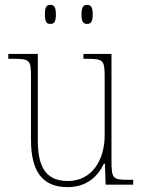

<svg xmlns="http://www.w3.org/2000/svg" viewBox="-20 -757 586 787"><path d="M337 -659C352 -659 360 -667 360 -698C360 -729 352 -737 337 -737C322 -737 314 -729 314 -698C314 -667 322 -659 337 -659ZM186 -659C202 -659 209 -667 209 -698C209 -729 202 -737 186 -737C171 -737 164 -729 164 -698C164 -667 171 -659 186 -659ZM257 10C336 10 381 -34 406 -86H410L413 0H526V-20H505C443 -20 437 -25 437 -97V-536H322V-516H334C406 -516 409 -511 409 -436V-202C409 -104 359 -15 258 -15C163 -15 135 -80 135 -182V-536H14V-516H32C102 -516 107 -512 107 -442V-184C107 -49 158 10 257 10Z"/></svg>

Font: Noto Serif Armenian SemiCondensed Thin
Style: Regular
Weight: 100
Width: 4
Designer: Monotype Design Team
Foundry: Monotype Imaging Inc.
Version: Version 2.008